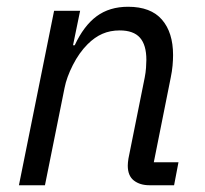

<svg xmlns="http://www.w3.org/2000/svg" viewBox="-20 -548 605 568"><path d="M113 0H36L140 -516H217L196 -414H201Q228 -472 266 -500Q304 -528 359 -528Q426 -528 459 -490Q492 -452 492 -385Q492 -371 490.5 -354Q489 -337 485 -318L435 -68H508L495 0H422Q394 0 376 -14Q358 -28 358 -58Q358 -63 358.5 -67.5Q359 -72 360 -79L408 -318Q411 -333 412 -347.5Q413 -362 413 -371Q413 -415 394 -436.5Q375 -458 334 -458Q306 -458 283 -448Q260 -438 239 -417Q214 -392 195.5 -355.5Q177 -319 171 -288Z"/></svg>

Font: IBM Plex Sans
Style: Italic
Weight: 400
Italic angle: -11.31°
Designer: Mike Abbink, Paul van der Laan, Pieter van Rosmalen
Foundry: Bold Monday
Version: Version 3.201